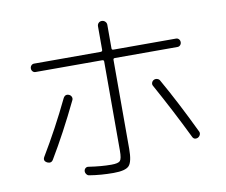

<svg xmlns="http://www.w3.org/2000/svg" viewBox="-84 -887 1167 991"><g transform="rotate(-10 500.0 -391.5)"><path d="M429.7 -43.9Q465.8 -43.9 475.6 -54.7Q485.4 -65.4 485.4 -108.4V-575.2Q485.4 -583 475.6 -583H127Q118.2 -583 112.3 -589.4Q106.4 -595.7 106.4 -605Q106.4 -614.3 112.3 -620.6Q118.2 -627 127 -627H475.6Q484.4 -627 485.4 -634.8V-758.8Q485.4 -769.5 492.2 -776.4Q499 -783.2 508.8 -783.2Q519.5 -783.2 526.9 -775.9Q534.2 -768.6 534.2 -758.8V-634.8Q534.2 -627 543 -627H871.1Q879.9 -627 885.7 -620.6Q891.6 -614.3 891.6 -605Q891.6 -595.7 885.7 -589.4Q879.9 -583 871.1 -583H543Q534.2 -583 534.2 -575.2V-108.4Q534.2 -41 515.1 -20.5Q496.1 0 433.6 0Q367.2 0 307.6 -9.8Q298.8 -10.7 293 -19Q287.1 -27.3 288.1 -36.1Q289.1 -44.9 295.9 -50.3Q302.7 -55.7 312.5 -53.7Q377 -43.9 429.7 -43.9ZM104.5 -113.3Q85 -124 94.7 -142.6Q176.8 -279.3 246.1 -423.8Q256.8 -445.3 277.3 -436.5Q286.1 -432.6 289.6 -423.8Q293 -415 289.1 -407.2Q211.9 -247.1 136.7 -122.1Q126 -103.5 104.5 -113.3ZM752.9 -427.7Q825.2 -300.8 905.3 -133.8Q909.2 -126 905.8 -117.2Q902.3 -108.4 893.6 -103.5Q872.1 -94.7 863.3 -116.2Q793.9 -258.8 711.9 -407.2Q707 -415 710 -423.8Q712.9 -432.6 721.2 -437Q729.5 -441.4 739.3 -438.5Q749 -435.5 752.9 -427.7Z"/></g></svg>

Font: Rounded-X Mgen+ 2m light
Style: Regular
Weight: 200
Designer: [Source Han Sans]
Ryoko NISHIZUKA  (kana & ideographs); Paul D. Hunt (Latin, Greek & Cyrillic); Wenlong ZHANG  (bopomofo
Version: Version 1.059.20150602